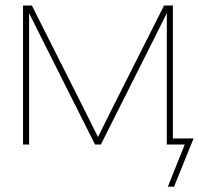

<svg xmlns="http://www.w3.org/2000/svg" viewBox="-20 -536 738 712"><path d="M65.4 0V-515.6H98.1L298.8 -117.2Q310.1 -94.7 321 -72.5Q332 -50.3 343.3 -27.8Q354.5 -50.3 365.5 -72.5Q376.5 -94.7 387.7 -117.2L588.4 -515.6H621.1V0H598.6V-487.3Q570.8 -431.2 542.5 -375L354 0H332.5L144 -375Q115.7 -431.2 87.9 -487.3V0ZM602.5 156.2 665 0H603.5V-22.5H697.8L625.5 156.2Z"/></svg>

Font: Inter Display Thin
Style: Regular
Weight: 100
Designer: Rasmus Andersson
Foundry: rsms
Version: Version 4.000;git-a52131595